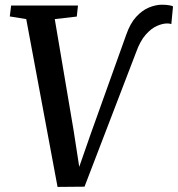

<svg xmlns="http://www.w3.org/2000/svg" viewBox="-20 -766 736 794"><path d="M218 7 88.5 -687 20.5 -698 26 -743H302.5L297.5 -697.5L206.5 -687L284.5 -226L315.5 -25.5L291 -28L354 -209L501.5 -621Q518 -669 543 -696.2Q568 -723.5 596.2 -735Q624.5 -746.5 649 -746.5Q667 -746.5 679.8 -744.2Q692.5 -742 695.5 -739.5L688.5 -666.5Q684.5 -668 680 -668.5Q675.5 -669 671 -669Q652.5 -669 629 -658.8Q605.5 -648.5 582.5 -622.5Q559.5 -596.5 542.5 -549L329.5 6Z"/></svg>

Font: Merriweather Medium
Style: Italic
Weight: 500
Italic angle: -7.8°
Version: Version 2.101